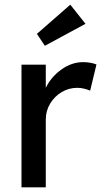

<svg xmlns="http://www.w3.org/2000/svg" viewBox="-20 -802 443 822"><path d="M72 0V-525H176V-426Q199 -473 243 -504.5Q287 -536 336 -536Q353 -536 368.5 -533Q384 -530 393 -526L366 -414Q354 -419 339.5 -422.5Q325 -426 311 -426Q275 -426 244.5 -408Q214 -390 195 -359Q176 -328 176 -290V0ZM172 -606 138 -657 281 -782 346 -700Z"/></svg>

Font: Lexend
Style: Regular
Weight: 400
Designer: Bonnie Shaver-Troup, Thomas Jockin
Foundry: Lexend
Version: Version 1.007; ttfautohint (v1.8.3)